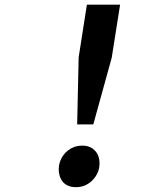

<svg xmlns="http://www.w3.org/2000/svg" viewBox="-20 -756 642 808"><path d="M304.7 -232.4H372.6L450.2 -513.2L485.4 -736.3H345.7L311 -514.6ZM298.8 31.7C311.5 31.7 323.7 29.8 335 25.4C361.8 14.6 381.8 -6.8 392.1 -32.2C396 -41.5 398.9 -54.7 398.9 -68.4C398.9 -87.9 394 -106 380.9 -120.6C370.6 -131.8 355 -143.1 327.1 -143.1C314 -143.1 302.2 -141.1 291.5 -137.2C253.4 -123 227.1 -85 227.1 -43.9C227.1 -26.9 231.4 -5.4 245.6 10.7C256.3 22.5 273.9 31.7 298.8 31.7Z"/></svg>

Font: Hack
Style: Bold Oblique
Weight: 700
Italic angle: -12°
Monospace: yes
Designer: Christopher Simpkins
Foundry: Christopher Simpkins
Version: Version 2.010